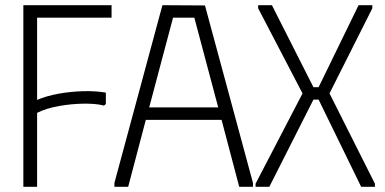

<svg xmlns="http://www.w3.org/2000/svg" viewBox="-20 -720 1485 740"><path d="M410 -700V-652H123V-335Q158 -350 204 -358.5Q250 -367 299 -368.5Q348 -370 388 -363V-319L381 -313Q351 -321 304 -320.5Q257 -320 208 -311.5Q159 -303 123 -285V0H70V-700Z M421 0V-15L606 -700L770 -699L955 -15V0H902L834 -258H542L474 0ZM555 -306H821L729 -652H647Z M965 0V-12L1146 -360L975 -688V-700H1028L1188 -384H1208L1362 -700H1415V-688L1250 -360L1425 -12V0H1372L1208 -336H1188L1018 0Z"/></svg>

Font: Phudu Light
Style: Regular
Weight: 300
Version: Version 1.005;gftools[0.9.23]